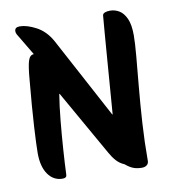

<svg xmlns="http://www.w3.org/2000/svg" viewBox="-83 -802 804 889"><g transform="rotate(-10 319.0 -357.5)"><path d="M513 14Q491 14 473.5 7.5Q456 1 436 -16Q414 -25 398.5 -42.5Q383 -60 371 -82L197 -389H195Q186 -334 179.5 -266Q173 -198 168.5 -131.5Q164 -65 162 -15Q162 0 143 0Q100 0 74.5 -36.5Q49 -73 49 -136Q49 -173 54 -260Q59 -347 71 -477Q76 -539 84 -565Q92 -591 111 -591L49 -695Q45 -702 45 -710Q45 -729 69 -729Q102 -729 145.5 -706Q189 -683 217 -632L420 -253H422Q427 -316 432 -383Q437 -450 442 -513.5Q447 -577 451 -629Q455 -681 458 -713Q460 -721 470 -724.5Q480 -728 493 -728Q516 -728 536 -716Q556 -704 569 -675.5Q582 -647 582 -597Q582 -562 576.5 -499.5Q571 -437 563.5 -357.5Q556 -278 550.5 -189.5Q545 -101 545 -13Q545 0 536 7Q527 14 513 14Z"/></g></svg>

Font: Protest Riot
Style: Regular
Weight: 400
Designer: Octavio Pardo
Foundry: Ashler Design
Version: Version 2.005; ttfautohint (v1.8.4.7-5d5b)